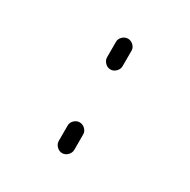

<svg xmlns="http://www.w3.org/2000/svg" viewBox="-124 -637 748 755"><g transform="rotate(30 250.0 -260.0)"><path d="M214.8 -415V-485.4Q214.8 -499 225.6 -509.3Q236.3 -519.5 250 -519.5Q263.7 -519.5 274.4 -509.3Q285.2 -499 285.2 -485.4V-415Q285.2 -401.4 274.4 -390.6Q263.7 -379.9 250 -379.9Q236.3 -379.9 225.6 -390.6Q214.8 -401.4 214.8 -415ZM214.8 -35.2V-105.5Q214.8 -119.1 225.6 -129.4Q236.3 -139.6 250 -139.6Q263.7 -139.6 274.4 -129.4Q285.2 -119.1 285.2 -105.5V-35.2Q285.2 -21.5 274.4 -10.7Q263.7 0 250 0Q236.3 0 225.6 -10.7Q214.8 -21.5 214.8 -35.2Z"/></g></svg>

Font: Rounded-X Mgen+ 1mn light
Style: Regular
Weight: 200
Designer: [Source Han Sans]
Ryoko NISHIZUKA  (kana & ideographs); Paul D. Hunt (Latin, Greek & Cyrillic); Wenlong ZHANG  (bopomofo
Version: Version 1.059.20150602